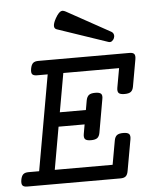

<svg xmlns="http://www.w3.org/2000/svg" viewBox="-56 -849 711 896"><g transform="rotate(-5 300.0 -401.5)"><path d="M175.8 -513.2H126Q109.4 -513.2 103.5 -520.5Q97.7 -527.8 101.1 -546.4Q104.5 -564.9 112.8 -572.3Q121.1 -579.6 137.7 -579.6H564.5Q581.1 -579.6 586.9 -572.3Q592.8 -564.9 589.4 -546.4L567.4 -422.4Q564.5 -405.3 555.2 -397.9Q545.9 -390.6 525.4 -390.6Q504.9 -390.6 498 -397.9Q491.2 -405.3 494.1 -422.4L510.3 -513.2H249L216.8 -332H338.9L346.7 -376.5Q350.1 -393.6 359.4 -400.9Q368.7 -408.2 389.2 -408.2Q409.7 -408.2 416.5 -400.9Q423.3 -393.6 419.9 -376.5L392.6 -221.2Q389.6 -204.1 380.4 -196.8Q371.1 -189.5 350.6 -189.5Q330.1 -189.5 323.2 -196.8Q316.4 -204.1 319.3 -221.2L327.1 -265.6H205.1L169.9 -66.4H440.9L460.9 -178.2Q463.9 -195.3 473.1 -202.6Q482.4 -210 502.9 -210Q523.4 -210 530.3 -202.6Q537.1 -195.3 534.2 -178.2L508.3 -33.2Q505.4 -14.6 497.1 -7.3Q488.8 0 472.2 0H35.6Q19 0 13.2 -7.3Q7.3 -14.6 10.3 -33.2Q13.7 -51.8 22 -59.1Q30.3 -66.4 46.9 -66.4H96.7ZM489.3 -685.1Q497.6 -680.2 499.8 -671.6Q502 -663.1 498.5 -654.8Q495.1 -646.5 488 -641.4Q481 -636.2 471.7 -639.2L236.8 -718.8Q231.9 -720.2 228.5 -723.9Q225.1 -727.5 224.6 -733.6Q224.1 -739.7 226.8 -748.8Q229.5 -757.8 236.8 -771Q244.6 -784.7 251 -791.7Q257.3 -798.8 262.9 -801.3Q268.6 -803.7 274.2 -802.2Q279.8 -800.8 286.1 -797.4Z"/></g></svg>

Font: Courier Prime
Style: Italic
Weight: 400
Monospace: yes
Designer: Alan Dague-Greene
Foundry: Quote-Unquote Apps
Version: Version 1.202